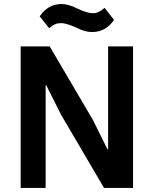

<svg xmlns="http://www.w3.org/2000/svg" viewBox="-20 -927 758 947"><path d="M434.1 -769Q418.9 -769 403.8 -772.7Q388.7 -776.4 380.6 -779.8Q372.6 -783.2 356 -791Q306.2 -813 280.8 -813Q264.2 -813 251.5 -807.4Q238.8 -801.8 222.2 -788.1L175.8 -846.2Q216.3 -907.2 284.2 -907.2Q314.5 -907.2 356.9 -887.2Q357.9 -886.7 358.6 -886.2Q359.4 -885.7 360.1 -885.5Q360.8 -885.3 361.8 -884.8Q410.2 -861.8 437 -861.8Q453.1 -861.8 466.1 -867.9Q479 -874 496.1 -888.2L542 -829.1Q502.4 -769 434.1 -769ZM82 0V-698.2H225.1L438 -335.9L509.8 -190.9H513.2V-698.2H636.2V0H493.2L280.8 -361.8L208 -506.8H205.1V0Z"/></svg>

Font: Anuphan SemiBold
Style: Bold
Weight: 600
Designer: Mike Abbink, Paul van der Laan, Pieter van Rosmalen, Mint Tantisuwanna
Foundry: Bold Monday; Cadson Demak
Version: Version 3.002;hotconv 1.0.109;makeotfexe 2.5.65596